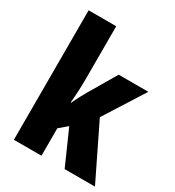

<svg xmlns="http://www.w3.org/2000/svg" viewBox="-182 -868 890 976"><g transform="rotate(30 263.0 -380.0)"><path d="M212 -458V-760H50V0H212V-161L259 -201L348 0H526L371 -318L520 -553H346L250 -390C238 -369 222 -340 208 -309H205C210 -357 212 -407 212 -458Z"/></g></svg>

Font: Noto Sans Myanmar UI ExtraCondensed Black
Style: Regular
Weight: 900
Width: 2
Designer: Monotype Design Team
Foundry: Monotype Imaging Inc.
Version: Version 2.103